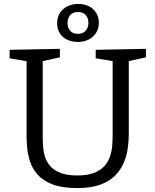

<svg xmlns="http://www.w3.org/2000/svg" viewBox="-20 -946 789 975"><path d="M466 -693 721 -698V-655L622 -633L634 -654V-264Q634 -227 628 -188Q622 -149 606 -114Q590 -79 561 -51Q532 -23 485.5 -7Q439 9 371 9Q295 9 246 -10Q197 -29 170 -60.5Q143 -92 132 -127.5Q121 -163 118 -196Q115 -229 115 -253V-654L127 -633L29 -650V-693L284 -698V-655L186 -633L197 -654V-253Q197 -228 199 -200.5Q201 -173 209.5 -147Q218 -121 237 -100.5Q256 -80 288.5 -67.5Q321 -55 372 -55Q424 -55 457.5 -68Q491 -81 510.5 -103Q530 -125 539 -152.5Q548 -180 550 -208.5Q552 -237 552 -264V-654L562 -634L466 -650ZM375 -733Q345 -733 321 -744.5Q297 -756 283.5 -777.5Q270 -799 270 -828Q270 -857 283.5 -879Q297 -901 321.5 -913.5Q346 -926 377 -926Q408 -926 431 -914.5Q454 -903 468 -881.5Q482 -860 482 -831Q482 -802 468.5 -780Q455 -758 431 -745.5Q407 -733 375 -733ZM375 -774Q401 -774 415 -790Q429 -806 429 -830Q429 -854 415.5 -869.5Q402 -885 376 -885Q350 -885 336.5 -869Q323 -853 323 -829Q323 -805 336.5 -789.5Q350 -774 375 -774Z"/></svg>

Font: Pack4
Style: Regular
Weight: 400
Version: Version 2.002